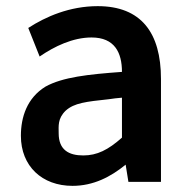

<svg xmlns="http://www.w3.org/2000/svg" viewBox="-20 -588 615 625"><path d="M216 17C284 17 340 -12 389 -52L398 4H504V-331C504 -482 439 -568 298 -568C207 -568 129 -534 72 -497L109 -404C157 -437 217 -466 278 -466C353 -466 377 -417 377 -354C267 -346 184 -337 128 -306C68 -269 48 -207 48 -146C48 -47 117 17 216 17ZM171 -154C171 -177 167 -202 194 -228C222 -253 260 -257 334 -265C348 -267 362 -269 377 -270V-140C332 -100 296 -82 251 -82C204 -82 171 -100 171 -154Z"/></svg>

Font: Bithumb Trading Sans Semibold
Style: Regular
Weight: 600
Designer: HamHyungwon
Foundry: Bithumb
Version: Version 1.100;Glyphs 3.1.2 (3151)